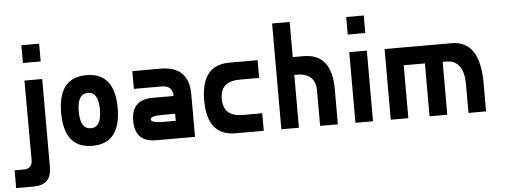

<svg xmlns="http://www.w3.org/2000/svg" viewBox="-51 -742 2884 1084"><g transform="rotate(-5 1390.5 -200.5)"><path d="M100.6 49.8Q99.6 -62.5 99.6 -400.4Q125 -400.4 200.2 -400.4Q200.2 -275.4 200.2 99.6Q200.2 200.2 99.6 200.2Q0 200.2 0 200.2Q0 179.7 0 152.3Q0 125 0 99.6Q0 99.6 49.8 99.6Q100.6 100.6 100.6 49.8ZM99.6 -500Q99.6 -525.4 99.6 -600.6Q125 -600.6 200.2 -600.6Q200.2 -575.2 200.2 -500Q174.8 -500 99.6 -500Z M450.2 -400.4Q290 -400.4 290 -200.2Q290 0 450.2 0Q610.4 0 610.4 -200.2Q610.4 -400.4 450.2 -400.4ZM450.2 -299.8Q509.8 -299.8 509.8 -200.2Q509.8 -99.6 450.2 -99.6Q389.6 -99.6 389.6 -200.2Q389.6 -299.8 450.2 -299.8Z M710.9 -400.4Q710.9 -375 710.9 -299.8Q805.7 -299.8 868.2 -299.8Q930.7 -299.8 930.7 -240.2Q930.7 -179.7 930.7 -89.8Q930.7 0 930.7 0Q963.9 0 1031.2 0Q1031.2 -39.1 1031.2 -119.1Q1031.2 -200.2 1031.2 -240.2Q1031.2 -400.4 871.1 -400.4Q710.9 -400.4 710.9 -400.4ZM930.7 -99.6Q930.7 -75.2 930.7 0Q930.7 0 810.5 0Q691.4 0 691.4 -120.1Q691.4 -240.2 810.5 -240.2Q930.7 -240.2 930.7 -240.2Q930.7 -207 930.7 -139.6Q930.7 -139.6 861.3 -139.6Q791 -139.6 791 -120.1Q791 -99.6 861.3 -99.6Q930.7 -99.6 930.7 -99.6Z M1420.9 -400.4Q1420.9 -375 1420.9 -299.8Q1420.9 -299.8 1310.5 -299.8Q1200.2 -299.8 1200.2 -200.2Q1200.2 -99.6 1310.5 -99.6Q1420.9 -99.6 1420.9 -99.6Q1420.9 -66.4 1420.9 0Q1420.9 0 1260.7 0Q1100.6 0 1100.6 -200.2Q1100.6 -400.4 1260.7 -400.4Q1420.9 -400.4 1420.9 -400.4Z M1520.5 -400.4Q1520.5 -400.4 1680.7 -400.4Q1840.8 -400.4 1840.8 -200.2Q1840.8 -133.8 1840.8 0Q1815.4 0 1740.2 0Q1740.2 0 1740.2 -70.3Q1740.2 -139.6 1740.2 -200.2Q1740.2 -299.8 1630.9 -299.8Q1520.5 -299.8 1520.5 -299.8Q1520.5 -320.3 1520.5 -347.7Q1520.5 -375 1520.5 -400.4ZM1620.1 -599.6Q1595.7 -599.6 1520.5 -599.6Q1520.5 -549.8 1520.5 -400.4Q1545.9 -400.4 1620.1 -400.4Q1620.1 -450.2 1620.1 -599.6ZM1520.5 -299.8Q1545.9 -299.8 1620.1 -299.8Q1620.1 -224.6 1620.1 0Q1595.7 0 1520.5 0Q1520.5 -75.2 1520.5 -299.8Z M2040 0Q2015.6 0 1940.4 0Q1940.4 -99.6 1940.4 -400.4Q1965.8 -400.4 2040 -400.4Q2040 -299.8 2040 0ZM1940.4 -500Q1940.4 -525.4 1940.4 -599.6Q1965.8 -599.6 2040 -599.6Q2040 -575.2 2040 -500Q2015.6 -500 1940.4 -500Z M2240.2 0Q2215.8 0 2140.6 0Q2140.6 -99.6 2140.6 -400.4Q2166 -400.4 2240.2 -400.4Q2240.2 -299.8 2240.2 0ZM2140.6 -299.8Q2140.6 -325.2 2140.6 -400.4Q2183.6 -400.4 2191.4 -400.4Q2200.2 -400.4 2240.2 -400.4Q2460.9 -400.4 2460.9 -379.9Q2460.9 -360.4 2460.9 0Q2427.7 0 2360.4 0Q2360.4 0 2360.4 -112.3Q2360.4 -224.6 2360.4 -299.8Q2360.4 -299.8 2251 -299.8Q2140.6 -299.8 2140.6 -299.8ZM2240.2 -400.4Q2360.4 -400.4 2520.5 -400.4Q2680.7 -400.4 2680.7 -160.2Q2680.7 -40 2680.7 -80.1Q2680.7 -120.1 2680.7 0Q2647.5 0 2581.1 0Q2581.1 0 2581.1 0Q2581.1 0 2581.1 -59.6Q2581.1 -120.1 2581.1 -160.2Q2581.1 -299.8 2480.5 -299.8Q2379.9 -299.8 2360.4 -299.8Q2420.9 -299.8 2390.6 -299.8Q2360.4 -299.8 2360.4 -299.8Q2331.1 -325.2 2240.2 -400.4Z"/></g></svg>

Font: Encounter VC
Style: Regular
Weight: 400
Designer: Silver Alicorn
Version: Version 1.0